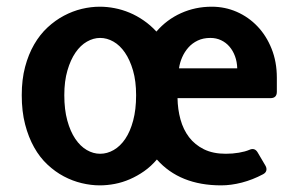

<svg xmlns="http://www.w3.org/2000/svg" viewBox="-20 -539 886 573"><path d="M688 -335Q687.5 -354.5 681.4 -371.1Q675.3 -387.7 664.8 -399.9Q654.3 -412.1 639.9 -418.9Q625.5 -425.8 607.9 -425.8Q586.4 -425.8 570.1 -418Q553.7 -410.2 542.2 -397.2Q530.8 -384.3 523.7 -368.2Q516.6 -352.1 514.2 -335ZM386.2 -254.9Q386.2 -296.9 377 -328.6Q367.7 -360.4 352.8 -382.1Q337.9 -403.8 318.6 -414.8Q299.3 -425.8 278.8 -425.8Q258.8 -425.8 239.5 -414.8Q220.2 -403.8 205.3 -382.1Q190.4 -360.4 181.2 -328.6Q171.9 -296.9 171.9 -254.9Q171.9 -211.9 180.9 -179.2Q189.9 -146.5 204.8 -124.5Q219.7 -102.5 239 -91.3Q258.3 -80.1 278.8 -80.1Q299.8 -80.1 319.3 -91.3Q338.9 -102.5 353.8 -124.5Q368.7 -146.5 377.4 -179.2Q386.2 -211.9 386.2 -254.9ZM772 -44.9Q776.4 -37.6 774.9 -30.5Q773.4 -23.4 765.1 -19Q733.9 -2.4 701.7 5.9Q669.4 14.2 640.1 14.2Q516.6 14.2 448.2 -63Q430.7 -42.5 410.2 -28.1Q389.6 -13.7 367.7 -4.2Q345.7 5.4 322.8 9.8Q299.8 14.2 277.8 14.2Q251.5 14.2 223.9 7.6Q196.3 1 170.4 -12.7Q144.5 -26.4 121.6 -47.9Q98.6 -69.3 81.8 -99.4Q64.9 -129.4 54.9 -168Q44.9 -206.5 44.9 -254.9Q44.9 -301.8 54.9 -339.4Q64.9 -377 82 -406.5Q99.1 -436 122.1 -457.3Q145 -478.5 170.9 -492.2Q196.8 -505.9 224.1 -512.5Q251.5 -519 277.8 -519Q299.8 -519 322.3 -514.6Q344.7 -510.3 366.5 -501.2Q388.2 -492.2 408.7 -478Q429.2 -463.9 446.8 -444.8Q477.5 -480.5 520.3 -499.8Q563 -519 611.8 -519Q651.4 -519 686.5 -503.7Q721.7 -488.3 748.3 -460.4Q774.9 -432.6 790.5 -393.6Q806.2 -354.5 806.2 -307.1V-265.1Q806.2 -246.1 787.1 -246.1H509.8Q510.3 -212.9 518.6 -182.6Q526.9 -152.3 544.2 -129.6Q561.5 -106.9 588.6 -93.5Q615.7 -80.1 653.8 -80.1Q674.3 -80.1 692.9 -83.3Q711.4 -86.4 724.1 -91.8Q740.2 -99.1 749 -84Z"/></svg>

Font: New Telegraph
Style: Bold
Weight: 700
Designer: Frank Baranowski
Foundry: Frank Baranowski
Version: Version 3.001